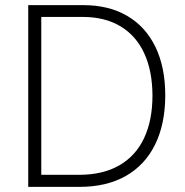

<svg xmlns="http://www.w3.org/2000/svg" viewBox="-20 -727 718 747"><path d="M89.8 0V-707H304.7Q403.8 -707 475.3 -665Q546.9 -623 585 -543.9Q623 -464.8 623 -355.5Q622.6 -244.1 583.3 -164.3Q543.9 -84.5 469.2 -42.2Q394.5 0 290 0ZM288.1 -46.9Q379.9 -46.9 443.8 -83.5Q507.8 -120.1 540.5 -189.5Q573.2 -258.8 573.2 -355.5Q572.8 -450.7 541.3 -519.3Q509.8 -587.9 449 -624.5Q388.2 -661.1 301.8 -661.1H140.6V-46.9Z"/></svg>

Font: Pretendard JP ExtraLight
Style: Regular
Weight: 200
Designer: Base glyphs from Inter by Rasmus Andersson; Hangeul glyphs from Noto Sans CJK(Source Han Sans) by Jang Soo-young and Kan
Foundry: Kil Hyung-jin
Version: Version 1.309